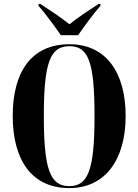

<svg xmlns="http://www.w3.org/2000/svg" viewBox="-20 -951 707 981"><path d="M291 -771H379C410 -816 459 -883 493 -921V-931H484C444 -905 379 -863 335 -827C290 -863 226 -905 186 -931H177V-921C211 -883 260 -816 291 -771ZM334 10C518 10 622 -136 622 -358C622 -583 520 -725 335 -725C139 -725 45 -582 45 -359C45 -137 139 10 334 10ZM334 0C237 0 204 -83 204 -358C204 -634 237 -715 335 -715C432 -715 463 -634 463 -358C463 -82 430 0 334 0Z"/></svg>

Font: Noto Serif Display Condensed Extra
Style: Regular
Weight: 800
Width: 3
Designer: Monotype Design Team
Foundry: Monotype Imaging Inc.
Version: Version 1.900